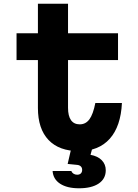

<svg xmlns="http://www.w3.org/2000/svg" viewBox="-20 -794 740 1033"><path d="M346 -774V-615H615V-471H346V-214Q346 -170 362 -147.5Q378 -125 409 -125Q441 -125 461 -152Q481 -179 493 -240H636Q630 -114 570.5 -47.5Q511 19 405 19Q298 19 241 -41Q184 -101 184 -213V-471H69V-615H184V-774ZM369 -20H483L467 39Q506 46 527.5 68Q549 90 549 122Q549 168 511 193.5Q473 219 405 219Q341 219 303.5 194.5Q266 170 263 126H364Q367 135 375.5 140.5Q384 146 395 146Q408 146 415 139Q422 132 422 120Q422 108 414.5 101Q407 94 394 93L344 88Z"/></svg>

Font: Martian Mono
Style: Bold
Weight: 700
Designer: Roman Shamin
Foundry: Evil Martians
Version: Version 1.000